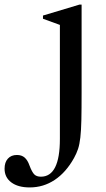

<svg xmlns="http://www.w3.org/2000/svg" viewBox="-163 -560 463 840"><path d="M99 -451V48C99 158 71.3 213 16 213C3.3 213 -6.3 209.7 -13 203C-19.7 196.3 -26.7 183.3 -34 164C-39.3 148.7 -46.3 137.2 -55 129.5C-63.7 121.8 -75 118 -89 118C-105.7 118 -118.8 123.3 -128.5 134C-138.2 144.7 -143 159.3 -143 178C-143 203.3 -133.2 223.3 -113.5 238C-93.8 252.7 -67 260 -33 260C7 260 43.5 249 76.5 227C109.5 205 137.7 173 161 131C168.3 117.7 174.2 104.5 178.5 91.5C182.8 78.5 186.2 61.8 188.5 41.5C190.8 21.2 192.3 -4.3 193 -35C193.7 -65.7 194 -105.7 194 -155V-540H185L25 -492V-478Z"/></svg>

Font: Libre Caslon Text
Style: Regular
Weight: 400
Designer: Pablo Impallari, Rodrigo Fuenzalida
Foundry: Pablo Impallari, Rodrigo Fuenzalida
Version: Version 1.000; ttfautohint (v0.93) -l 8 -r 50 -G 200 -x 14 -